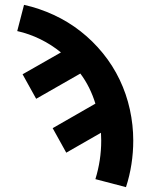

<svg xmlns="http://www.w3.org/2000/svg" viewBox="-20 -548 640 791"><path d="M499 223 373 190Q385 151 391 111.5Q397 72 397 31Q397 23 396.5 15Q396 7 396 -1L253 81L197 -20L373 -121Q363 -154 347.5 -185.5Q332 -217 311 -245L129 -141L73 -242L231 -332Q192 -364 146 -386.5Q100 -409 51 -420L79 -528Q142 -514 201.5 -486.5Q261 -459 312 -419Q363 -379 404 -328.5Q445 -278 473 -219.5Q501 -161 515 -97Q529 -33 529 31Q529 80 521.5 128.5Q514 177 499 223Z"/></svg>

Font: Iosevka Custom XBdEx
Style: Regular
Weight: 800
Width: 7
Monospace: yes
Designer: Belleve Invis
Foundry: Belleve Invis
Version: Version 11.2.4; ttfautohint (v1.8.4)